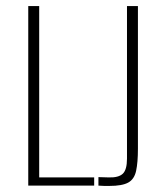

<svg xmlns="http://www.w3.org/2000/svg" viewBox="-20 -611 541 632"><path d="M73 0V-591H109V-27H290V0ZM340 1Q332 1 323 1Q314 1 304 0V-28L338 -27Q370 -26 384 -39Q398 -52 398 -89V-591H434V-122Q434 -76 428 -48.5Q422 -21 402 -10Q382 1 340 1Z"/></svg>

Font: Alumni Sans Thin ExtraLight
Style: Regular
Weight: 250
Version: Version 1.018